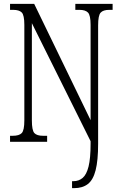

<svg xmlns="http://www.w3.org/2000/svg" viewBox="-20 -734 626 994"><path d="M353 240V204H360Q388 204 408 187Q428 170 438.5 128Q449 86 449 10V-3L145 -614V-111Q145 -59 158 -45Q171 -31 203 -31H224V0H32V-31H46Q79 -31 92.5 -45Q106 -59 106 -111V-605Q106 -656 92.5 -669.5Q79 -683 48 -683H32V-714H157L449 -112V-605Q449 -655 435.5 -669Q422 -683 391 -683H370V-714H563V-683H546Q514 -683 501 -668.5Q488 -654 488 -603V10Q488 97 475 147.5Q462 198 434.5 219Q407 240 364 240Z"/></svg>

Font: Noto Serif ExtraCondensed Light
Style: Regular
Weight: 300
Width: 2
Designer: Monotype Design Team
Foundry: Monotype Imaging Inc.
Version: Version 2.014; ttfautohint (v1.8.4.7-5d5b)